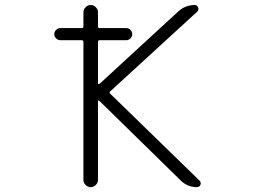

<svg xmlns="http://www.w3.org/2000/svg" viewBox="-20 -774 1040 772"><path d="M222.7 -612.3Q212.9 -612.3 205.6 -619.6Q198.2 -627 198.2 -636.7Q198.2 -646.5 205.6 -653.8Q212.9 -661.1 222.7 -661.1H308.6Q315.4 -661.1 315.4 -668V-724.6Q315.4 -736.3 324.2 -745.1Q333 -753.9 344.7 -753.9Q356.4 -753.9 365.2 -745.1Q374 -736.3 374 -724.6V-668Q374 -661.1 380.9 -661.1H487.3Q497.1 -661.1 504.4 -653.8Q511.7 -646.5 511.7 -636.7Q511.7 -627 504.4 -619.6Q497.1 -612.3 487.3 -612.3H380.9Q374 -612.3 374 -605.5V-439.5Q374 -436.5 376 -436Q377.9 -435.5 379.9 -436.5L696.3 -727.5Q724.6 -753.9 763.7 -753.9Q772.5 -753.9 776.4 -744.1Q780.3 -734.4 773.4 -727.5L423.8 -407.2Q418 -402.3 422.9 -397.5L782.2 -47.9Q787.1 -43 787.1 -37.1Q787.1 -34.2 786.1 -31.2Q782.2 -21.5 771.5 -21.5Q734.4 -21.5 707 -47.9L378.9 -369.1Q377.9 -370.1 376 -369.6Q374 -369.1 374 -367.2V-50.8Q374 -39.1 365.2 -30.3Q356.4 -21.5 344.7 -21.5Q333 -21.5 324.2 -30.3Q315.4 -39.1 315.4 -50.8V-605.5Q315.4 -612.3 308.6 -612.3Z"/></svg>

Font: Rounded Mgen+ 1mn light
Style: Regular
Weight: 200
Designer: [Source Han Sans]
Ryoko NISHIZUKA  (kana & ideographs); Paul D. Hunt (Latin, Greek & Cyrillic); Wenlong ZHANG  (bopomofo
Version: Version 1.059.20150602